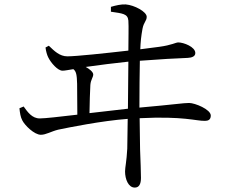

<svg xmlns="http://www.w3.org/2000/svg" viewBox="-20 -792 1040 869"><path d="M68 -302C70 -281 73 -262 81 -247C92 -225 135 -182 165 -182C188 -182 211 -197 243 -205C291 -215 439 -245 558 -254L556 -119C553 -61 546 -35 546 -16C546 19 561 57 590 57C609 57 618 42 618 13C618 -11 616 -66 614 -116L612 -257C813 -267 867 -244 908 -245C922 -245 934 -250 934 -269C934 -297 862 -326 836 -326C810 -326 770 -319 611 -305C611 -384 612 -465 613 -517C690 -523 792 -529 830 -530C849 -531 864 -537 864 -552C864 -580 811 -600 787 -600C775 -600 759 -588 700 -580L615 -569C616 -602 619 -629 625 -662C631 -693 644 -697 644 -716C644 -739 588 -769 549 -772C528 -773 506 -768 482 -761V-739C535 -731 558 -730 561 -699C563 -672 561 -618 561 -563C456 -551 325 -537 285 -537C250 -537 226 -561 201 -585L186 -577C188 -560 193 -543 198 -533C210 -508 241 -472 263 -472C274 -472 292 -476 312 -479C325 -469 328 -453 329 -413L330 -273C252 -264 184 -256 160 -256C125 -256 105 -285 87 -310ZM561 -513 559 -300 385 -280C386 -332 387 -374 389 -408C391 -432 402 -442 402 -455C402 -466 385 -480 368 -489C424 -497 503 -507 561 -513Z"/></svg>

Font: Harano Aji Mincho CN
Style: Regular
Weight: 400
Foundry: Masamichi Hosoda
Version: HaranoAjiMinchoCN-Regular version 20230610;ttx 4.39.4